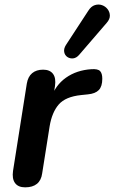

<svg xmlns="http://www.w3.org/2000/svg" viewBox="-20 -796 492 824"><path d="M88 8Q58 8 44.5 -10.5Q31 -29 36 -63L95 -437Q100 -467 118 -482Q136 -497 165 -497Q194 -497 207.5 -479Q221 -461 216 -427L207 -371H197Q217 -430 263 -462.5Q309 -495 372 -499Q400 -501 409.5 -491Q419 -481 419 -458Q419 -425 404 -409.5Q389 -394 357 -391L328 -388Q261 -381 232 -347.5Q203 -314 193 -254L161 -52Q157 -22 138.5 -7Q120 8 88 8ZM320 -561Q308 -547 294 -545.5Q280 -544 269 -551.5Q258 -559 255.5 -573Q253 -587 263 -603L359 -750Q371 -769 387 -774Q403 -779 417.5 -774Q432 -769 441.5 -757Q451 -745 451.5 -729.5Q452 -714 438 -698Z"/></svg>

Font: Nunito ExtraLight
Style: Italic
Weight: 200
Italic angle: -9°
Designer: Vernon Adams
Foundry: Vernon Adams
Version: Version 3.602